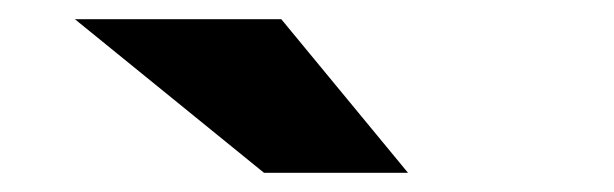

<svg xmlns="http://www.w3.org/2000/svg" viewBox="-20 -787 640 200"><path d="M58 -767 255 -607H405L273 -767Z"/></svg>

Font: Montserrat Custom Black
Style: Regular
Weight: 900
Designer: Julieta Ulanovsky
Foundry: Julieta Ulanovsky
Version: Version 7.200